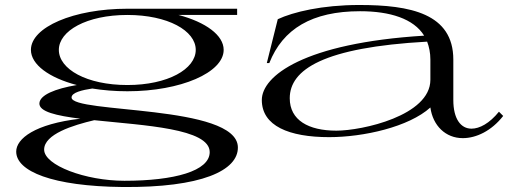

<svg xmlns="http://www.w3.org/2000/svg" viewBox="-20 -535 2066 770"><path d="M491 -169C705 -169 877 -244 877 -335C877 -394 805 -446 696 -475H931V-500H493H491C275 -500 104 -426 104 -335C104 -276 177 -223 288 -194C200 -179 140 -154 138 -121C136 -87 206 -71 302 -59C120 -38 45 21 45 73C45 152 190 212 471 215C788 218 936 149 934 55C930 -117 267 -79 267 -144C267 -164 310 -174 350 -180C393 -173 441 -169 491 -169ZM491 -194C327 -194 216 -258 216 -335C216 -411 327 -475 491 -475C653 -475 765 -412 765 -335C765 -258 653 -194 491 -194ZM157 65C157 3 273 -33 358 -53C557 -32 821 -20 821 75C821 151 679 190 479 190C323 190 157 128 157 65Z M1300 15C1438 15 1620 -26 1706 -104C1716 -31 1767 19 1836 19C1890 19 1951 -10 1998 -70L1981 -87C1943 -40 1903 -19 1871 -19C1828 -19 1798 -58 1798 -134V-296C1798 -481 1625 -515 1421 -515C1272 -515 1156 -487 1094 -458L1050 -282H1060C1114 -419 1231 -490 1424 -490C1544 -490 1639 -460 1681 -392C1198 -362 1030 -230 1030 -134C1030 -30 1139 15 1300 15ZM1329 -11C1217 -11 1142 -53 1142 -141C1142 -256 1277 -345 1693 -368C1701 -347 1706 -323 1706 -296V-215C1706 -71 1432 -11 1329 -11Z"/></svg>

Font: Sprat Extended
Style: Regular
Weight: 400
Width: 9
Designer: Ethan Nakache
Foundry: Collletttivo
Version: Version 2.000;Glyphs 3.2 (3217)